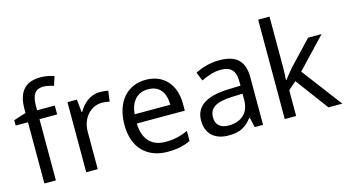

<svg xmlns="http://www.w3.org/2000/svg" viewBox="-84 -1086 2564 1418"><g transform="rotate(-15 1198.0 -377.5)"><path d="M332 -468V-536H197V-571C197 -655 225 -693 284 -693C313 -693 342 -685 364 -678L387 -747C361 -756 325 -765 283 -765C173 -765 109 -708 109 -570V-539L15 -509V-468H109V0H197V-468Z M679 -546C604 -546 549 -497 515 -438H511L501 -536H429V0H517V-286C517 -394 590 -466 673 -466C691 -466 714 -463 731 -459L742 -540C724 -544 699 -546 679 -546Z M1029 -546C887 -546 792 -440 792 -264C792 -85 897 10 1050 10C1123 10 1171 -1 1226 -25V-102C1170 -78 1122 -65 1054 -65C947 -65 886 -130 883 -251H1250V-304C1250 -450 1166 -546 1029 -546ZM1028 -474C1117 -474 1157 -412 1158 -321H885C894 -417 944 -474 1028 -474Z M1589 -545C1519 -545 1453 -524 1406 -499L1433 -433C1477 -454 1528 -474 1584 -474C1654 -474 1695 -444 1695 -355V-323L1604 -320C1429 -315 1347 -256 1347 -149C1347 -40 1419 10 1516 10C1606 10 1649 -17 1696 -76H1700L1717 0H1781V-365C1781 -490 1719 -545 1589 -545ZM1615 -259 1694 -262V-214C1694 -110 1626 -61 1536 -61C1478 -61 1438 -88 1438 -148C1438 -216 1481 -254 1615 -259Z M2034 -363V-760H1947V0H2034V-197L2095 -250L2281 0H2387L2155 -307L2372 -536H2269L2098 -355C2080 -335 2046 -292 2034 -276H2030C2031 -301 2034 -342 2034 -363Z"/></g></svg>

Font: Noto Sans Syriac Western
Style: Regular
Weight: 400
Designer: Patrick Giasson and the Monotype Design Team
Foundry: Monotype Imaging Inc.
Version: Version 3.000